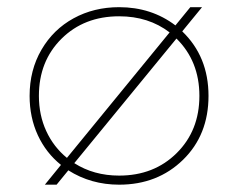

<svg xmlns="http://www.w3.org/2000/svg" viewBox="-20 -500 664 535"><path d="M62.5 -232.9Q62.5 -304.7 95.5 -361.3Q128.4 -418 185.1 -449Q241.7 -480 312 -480Q401.9 -480 468.8 -429.2L510.3 -480H543L487.8 -412.6Q561 -342.3 561 -232.9Q561 -124 490 -54.7Q418.9 14.6 312 14.6Q233.4 14.6 170.4 -25.4L137.7 14.6H105L149.9 -40.5Q108.4 -73.7 85.4 -123.3Q62.5 -172.9 62.5 -232.9ZM88.4 -232.9Q88.4 -179.2 108.9 -134.8Q129.4 -90.3 166.5 -60.1L452.6 -409.7Q394 -454.6 312 -454.6Q214.4 -454.6 151.4 -392.1Q88.4 -329.6 88.4 -232.9ZM187 -45.4Q241.2 -10.7 312 -10.7Q409.2 -10.7 472.4 -73.5Q535.6 -136.2 535.6 -232.9Q535.6 -329.6 471.7 -392.6Z"/></svg>

Font: Spartan MB Thin
Style: Regular
Weight: 100
Designer: Matt Bailey, Mirko Velimirovic
Foundry: Matt Bailey
Version: Version 1.005